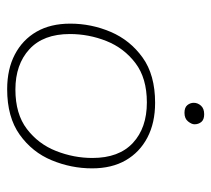

<svg xmlns="http://www.w3.org/2000/svg" viewBox="-47 -533 590 536"><g transform="rotate(90 248.0 -265.0)"><path d="M229 10Q173 10 132 -11.5Q91 -33 68.5 -72Q46 -111 46 -166Q46 -225 69 -279Q92 -333 140.5 -368Q189 -403 267 -403Q323 -403 364 -381.5Q405 -360 427.5 -321Q450 -282 450 -227Q450 -169 427.5 -114.5Q405 -60 356 -25Q307 10 229 10ZM230 -13Q298 -13 340 -45Q382 -77 401.5 -126.5Q421 -176 421 -228Q421 -302 379 -341Q337 -380 266 -380Q198 -380 156 -348Q114 -316 94.5 -267Q75 -218 75 -165Q75 -91 117.5 -52Q160 -13 230 -13ZM295 -485Q280 -485 273.5 -493Q267 -501 267 -511Q267 -522 275 -531Q283 -540 299 -540Q314 -540 320.5 -532Q327 -524 327 -513Q327 -505 319 -495Q311 -485 295 -485Z"/></g></svg>

Font: Rokkitt SemiBold Thin
Style: Italic
Weight: 250
Italic angle: -9°
Version: Version 3.103